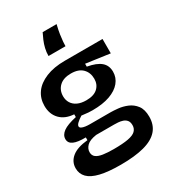

<svg xmlns="http://www.w3.org/2000/svg" viewBox="-217 -855 1026 1146"><g transform="rotate(-30 295.5 -281.5)"><path d="M272 178Q186 178 132 165Q78 152 52.5 126Q27 100 27 62Q27 17 63 -12.5Q99 -42 172 -49V-68Q117 -67 89 -79.5Q61 -92 61 -120Q61 -148 89 -168.5Q117 -189 181 -203V-222Q120 -226 86 -261.5Q52 -297 52 -354Q52 -405 79.5 -443.5Q107 -482 161.5 -504.5Q216 -527 293 -527H552V-428L388 -451V-431Q450 -420 479.5 -395Q509 -370 509 -327Q509 -286 483 -254.5Q457 -223 408 -205.5Q359 -188 289 -188Q275 -188 260 -189Q245 -190 214 -194Q192 -180 179.5 -168Q167 -156 167 -147Q167 -138 177 -133Q187 -128 202 -126Q217 -124 232 -124H373Q393 -124 424.5 -121Q456 -118 487.5 -105Q519 -92 540.5 -64Q562 -36 562 14Q562 71 529.5 107.5Q497 144 432.5 161Q368 178 272 178ZM282 76Q345 76 382 69Q419 62 434.5 46.5Q450 31 450 8Q450 -14 440 -26Q430 -38 414.5 -43Q399 -48 383 -49Q367 -50 356 -50H233Q186 -43 166.5 -23.5Q147 -4 147 20Q147 43 163 55Q179 67 209.5 71.5Q240 76 282 76ZM286 -258Q338 -258 364.5 -282.5Q391 -307 391 -346Q391 -389 364 -416Q337 -443 285 -443Q233 -443 205 -416.5Q177 -390 177 -348Q177 -322 189.5 -301.5Q202 -281 226.5 -269.5Q251 -258 286 -258ZM359 -741Q350 -705 346 -677.5Q342 -650 340.5 -630.5Q339 -611 339 -600H222Q222 -626 228 -651.5Q234 -677 244 -700Q254 -723 263 -741Z"/></g></svg>

Font: Bricolage Grotesque 20pt SemiBold
Style: Regular
Weight: 600
Version: Version 1.001;gftools[0.9.33.dev8+g029e19f]